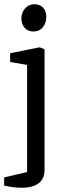

<svg xmlns="http://www.w3.org/2000/svg" viewBox="-25 -716 312 901"><path d="M77.1 165Q51.7 165 29.1 161.4Q6.5 157.8 -5.5 155V116.6L102.1 91.3V-411.4L22.6 -425V-466.4L161.3 -494.1L184 -484.8V83Q184 122.2 156.8 143.6Q129.6 165 77.1 165ZM131.7 -568.2Q105.9 -568.2 90.6 -585.5Q75.3 -602.8 75.3 -629.9Q75.3 -656 92.4 -676.1Q109.4 -696.1 136.5 -696.1Q161.6 -696.1 177 -680.4Q192.3 -664.7 192.3 -636.2Q192.3 -609.3 176.4 -588.8Q160.4 -568.2 131.7 -568.2Z"/></svg>

Font: Faustina Light
Style: Regular
Weight: 300
Designer: Alfonso Garcia
Foundry: http://www.omnibus-type.com
Version: Version 1.200